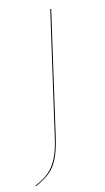

<svg xmlns="http://www.w3.org/2000/svg" viewBox="-120 -558 431 790"><g transform="rotate(-10 96.0 -163.0)"><path d="M-37 188Q-1 169 20 148Q41 127 55 93Q69 59 76 4L149 -517H153L80 4Q72 61 58.5 95Q45 129 23 150Q1 171 -36 191Z"/></g></svg>

Font: Fira Sans Condensed Four
Style: Italic
Weight: 100
Width: 3
Italic angle: -8°
Designer: bBox Type GmbH & Carrois Corporate GbR & Edenspiekermann AG
Foundry: bBox Type GmbH & Carrois Corporate GbR & Edenspiekermann AG
Version: Version 4.301